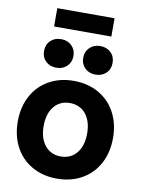

<svg xmlns="http://www.w3.org/2000/svg" viewBox="-104 -1041 837 1126"><g transform="rotate(10 314.5 -478.5)"><path d="M31 -277Q31 -363 66.5 -429Q102 -495 166.5 -531.5Q231 -568 314 -568Q398 -568 462.5 -531.5Q527 -495 562.5 -429Q598 -363 598 -277Q598 -191 562.5 -125Q527 -59 462.5 -22.5Q398 14 314 14Q231 14 166.5 -22.5Q102 -59 66.5 -125Q31 -191 31 -277ZM314 -118Q374 -118 409 -161Q444 -204 444 -277Q444 -350 409 -393Q374 -436 314 -436Q255 -436 220 -393Q185 -350 185 -277Q185 -204 220 -161Q255 -118 314 -118ZM111 -711Q111 -749 135.5 -772.5Q160 -796 199 -796Q237 -796 261.5 -772Q286 -748 286 -711Q286 -674 261.5 -650Q237 -626 199 -626Q160 -626 135.5 -649.5Q111 -673 111 -711ZM431 -796Q470 -796 494.5 -772.5Q519 -749 519 -711Q519 -673 494.5 -649.5Q470 -626 431 -626Q393 -626 368.5 -650Q344 -674 344 -711Q344 -748 368.5 -772Q393 -796 431 -796ZM485 -971V-862H144V-971Z"/></g></svg>

Font: Application
Style: Bold
Weight: 700
Designer: Wei Huang
Foundry: Wei Huang
Version: Version 0.012